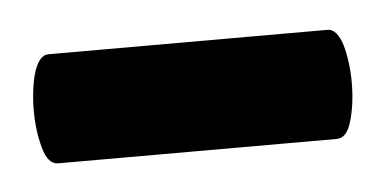

<svg xmlns="http://www.w3.org/2000/svg" viewBox="-46 -168 296 148"><g transform="rotate(-5 102.0 -94.0)"><path d="M-5.4 -51.3Q-13.2 -51.3 -16.8 -64.5Q-20.5 -77.6 -20.5 -93.8Q-20.5 -101.6 -19.5 -109.1Q-18.6 -116.7 -16.8 -122.6Q-15.1 -128.4 -12.2 -132.1Q-9.3 -135.7 -5.4 -135.7H210.4Q214.4 -135.7 217.3 -132.1Q220.2 -128.4 221.9 -122.6Q223.6 -116.7 224.6 -109.1Q225.6 -101.6 225.6 -93.8Q225.6 -77.6 221.9 -64.5Q218.3 -51.3 210.4 -51.3Z"/></g></svg>

Font: XB Niloofar
Style: Regular
Weight: 400
Designer: Behnam
Foundry: Irmug
Version: Version 7.201 2008